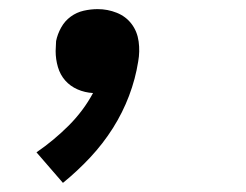

<svg xmlns="http://www.w3.org/2000/svg" viewBox="-20 -196 540 421"><path d="M118 205 60 138Q98 112 130.5 79.5Q163 47 184 8Q166 7 150 0Q134 -7 123 -19.5Q112 -32 107 -49Q102 -66 102 -84Q102 -90 102.5 -95.5Q103 -101 103 -106Q106 -121 114 -135.5Q122 -150 135 -159.5Q148 -169 163.5 -172.5Q179 -176 194 -176Q216 -176 236 -168Q256 -160 268.5 -143.5Q281 -127 284 -105Q287 -83 283 -61Q277 -23 263 14Q249 51 227.5 85Q206 119 178 149Q150 179 118 205Z"/></svg>

Font: Iosevka Slab Semibold Oblique
Style: Regular
Weight: 600
Italic angle: -9°
Monospace: yes
Designer: Belleve Invis
Foundry: Belleve Invis
Version: Version 11.1.1; ttfautohint (v1.8.3)